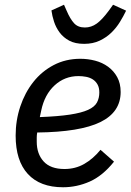

<svg xmlns="http://www.w3.org/2000/svg" viewBox="-20 -778 553 810"><path d="M246 12Q149 12 97.5 -44Q46 -100 46 -206Q46 -270 65.5 -328.5Q85 -387 120.5 -432Q156 -477 206.5 -503.5Q257 -530 319 -530Q351 -530 381.5 -522Q412 -514 436 -496.5Q460 -479 474.5 -452.5Q489 -426 489 -390Q489 -305 403.5 -263Q318 -221 137 -219Q135 -208 135 -198Q135 -188 135 -180Q135 -129 164 -97Q193 -65 252 -65Q298 -65 335.5 -86.5Q373 -108 404 -146L461 -96Q413 -36 358.5 -12Q304 12 246 12ZM311 -457Q253 -457 210.5 -418Q168 -379 154 -312L148 -284Q226 -287 275 -294.5Q324 -302 351.5 -314.5Q379 -327 389 -345.5Q399 -364 399 -388Q399 -408 391.5 -421.5Q384 -435 371.5 -443Q359 -451 343 -454Q327 -457 311 -457ZM335 -593Q297 -593 272 -606.5Q247 -620 231.5 -641Q216 -662 208 -686.5Q200 -711 197 -734L250 -758L261 -733Q276 -698 292.5 -680Q309 -662 338 -662Q365 -662 388 -678.5Q411 -695 439 -733L457 -758L512 -733Q501 -710 486 -685.5Q471 -661 450 -640.5Q429 -620 400.5 -606.5Q372 -593 335 -593Z"/></svg>

Font: IBM Plex Sans Text
Style: Italic
Weight: 450
Italic angle: -11°
Designer: Mike Abbink, Paul van der Laan, Pieter van Rosmalen
Foundry: Bold Monday
Version: Version 3.005